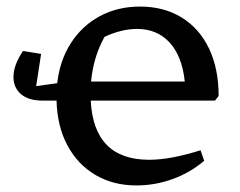

<svg xmlns="http://www.w3.org/2000/svg" viewBox="-20 -555 730 584"><path d="M109 -249Q67 -249 44 -268.5Q21 -288 21 -321Q21 -357 50 -400L105 -391L90 -293L154 -302Q162 -372 196 -424.5Q230 -477 284 -506Q338 -535 406 -535Q479 -535 533 -501.5Q587 -468 616 -407Q645 -346 645 -263L634 -249H256Q265 -69 434 -69Q467 -69 506.5 -76.5Q546 -84 590 -98L601 -66Q559 -30 505.5 -10.5Q452 9 395 9Q324 9 270 -23Q216 -55 185 -113Q154 -171 152 -249ZM397 -467Q350 -467 298 -443Q264 -382 257 -307H542Q534 -384 496 -425.5Q458 -467 397 -467Z"/></svg>

Font: Piazzolla SC Medium
Style: Regular
Weight: 500
Designer: Juan Pablo del Peral
Foundry: Huerta Tipografica
Version: Version 1.330